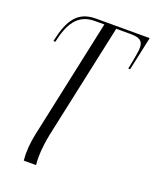

<svg xmlns="http://www.w3.org/2000/svg" viewBox="-144 -619 760 942"><g transform="rotate(20 236.0 -148.0)"><path d="M97 240H161C160 229 159 215 159 201C159 157 166 113 173 77L302 -523H376C426 -523 443 -510 443 -474C443 -459 438 -433 433 -404L424 -360H434L472 -536H193C114 -536 64 -499 37 -378L33 -361H43C64 -458 100 -523 190 -523H240L113 70C103 113 95 157 95 202C95 213 96 227 97 240Z"/></g></svg>

Font: Noto Serif Display SemiCondensed Light
Style: Italic
Weight: 300
Width: 4
Italic angle: -12°
Designer: Monotype Design Team
Foundry: Monotype Imaging Inc.
Version: Version 2.009